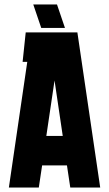

<svg xmlns="http://www.w3.org/2000/svg" viewBox="-20 -846 492 866"><path d="M20 0 103 -567H82L96 -700H329L432 0H297L282 -100H170L155 0ZM189 -233H263L226 -483ZM166 -720 130 -826H237L273 -720Z"/></svg>

Font: Karantina
Style: Bold
Weight: 700
Designer: Rony Koch
Foundry: Rony Koch
Version: Version 1.000; ttfautohint (v1.8.3)